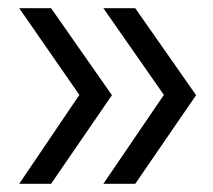

<svg xmlns="http://www.w3.org/2000/svg" viewBox="-20 -514 522 470"><path d="M233 -494 397 -259 460 -281 311 -494ZM311 -64 460 -281 397 -305 233 -64ZM27 -494 190 -259 254 -281 105 -494ZM105 -64 254 -281 190 -305 27 -64Z"/></svg>

Font: Blinker
Style: Regular
Weight: 400
Designer: Juergen Huber
Foundry: supertype
Version: 1.017